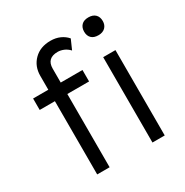

<svg xmlns="http://www.w3.org/2000/svg" viewBox="-171 -881 978 1017"><g transform="rotate(-30 318.5 -372.0)"><path d="M133 0V-448H40V-518H133V-603Q133 -661 171 -699Q209 -737 272 -737Q304 -737 329.5 -725.5Q355 -714 372 -694L346 -635Q330 -652 311.5 -659.5Q293 -667 276 -667Q209 -667 209 -603V-518H342V-448H209V0ZM508 -635Q480 -635 465.5 -649.5Q451 -664 451 -689Q451 -714 465.5 -729Q480 -744 508 -744Q535 -744 550 -729.5Q565 -715 565 -689Q565 -665 550 -650Q535 -635 508 -635ZM471 0V-522H546V0Z"/></g></svg>

Font: Lexend Light
Style: Regular
Weight: 300
Designer: Bonnie Shaver-Troup, Thomas Jockin
Foundry: Lexend
Version: Version 1.007; ttfautohint (v1.8.3)